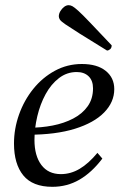

<svg xmlns="http://www.w3.org/2000/svg" viewBox="-20 -709 471 741"><path d="M182 12Q106 12 70 -32Q34 -76 34 -155Q34 -212 53.5 -267Q73 -322 108.5 -366Q144 -410 192 -436Q240 -462 296 -462Q355 -462 388 -435.5Q421 -409 421 -365Q421 -315 382 -275Q343 -235 269 -212Q195 -189 89 -189L91 -216Q139 -216 183 -224.5Q227 -233 262.5 -251.5Q298 -270 318.5 -299Q339 -328 339 -368Q339 -398 322 -414.5Q305 -431 276 -431Q238 -431 207.5 -407.5Q177 -384 156 -345.5Q135 -307 124 -260.5Q113 -214 113 -169Q113 -108 139.5 -72.5Q166 -37 215 -37Q253 -37 287.5 -57.5Q322 -78 356 -119L375 -97Q334 -43 286.5 -15.5Q239 12 182 12ZM393 -514Q326 -555 288 -579Q250 -603 232.5 -615Q215 -627 211 -633.5Q207 -640 207 -646Q207 -656 213 -666Q219 -676 227.5 -682.5Q236 -689 245 -689Q252 -689 259.5 -685Q267 -681 282.5 -667Q298 -653 328 -621.5Q358 -590 411 -534Q411 -524 405 -519Q399 -514 393 -514Z"/></svg>

Font: Petrona
Style: Italic
Weight: 400
Italic angle: -9°
Designer: Ringo R. Seeber
Foundry: Ringo R. Seeber
Version: Version 2.001; ttfautohint (v1.8.3)